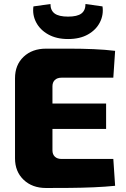

<svg xmlns="http://www.w3.org/2000/svg" viewBox="-20 -936 628 959"><path d="M210 -693Q268 -693 328.5 -693Q389 -693 447.5 -690.5Q506 -688 555 -682L546 -548H288Q266 -548 254 -536.5Q242 -525 242 -505V-185Q242 -165 254 -153.5Q266 -142 288 -142H546L555 -8Q506 -3 447.5 -0.5Q389 2 328.5 2.5Q268 3 210 3Q141 3 98 -38Q55 -79 55 -145V-545Q55 -612 98 -652.5Q141 -693 210 -693ZM73 -419H510V-292H73ZM407 -916 492 -904Q498 -862 479 -824.5Q460 -787 419.5 -764Q379 -741 320 -741Q262 -741 221 -764Q180 -787 160.5 -824.5Q141 -862 147 -904L232 -916Q232 -884 253 -868.5Q274 -853 320 -853Q366 -853 386.5 -868.5Q407 -884 407 -916Z"/></svg>

Font: Exo 2 ExtraBold
Style: Regular
Weight: 800
Designer: Natanael Gama
Foundry: Natanael Gama
Version: Version 2.010